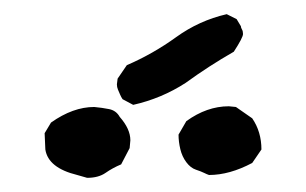

<svg xmlns="http://www.w3.org/2000/svg" viewBox="-20 -879 432 271"><path d="M168 -731 153 -739Q151 -742 149.5 -745.5Q148 -749 146.5 -752.5Q145 -756 145 -760L146 -768L159 -787Q196 -803 228.5 -826.5Q261 -850 300 -859L314 -852L320 -842Q320 -840 321.5 -837.5Q323 -835 323 -831Q323 -826 310 -806Q275 -786 242 -762Q208 -740 168 -731ZM275 -632Q272 -633 268 -635Q264 -637 256.5 -639.5Q249 -642 243 -650Q237 -658 234.5 -668.5Q232 -679 232 -689L243 -708Q272 -729 303 -729L313 -728L336 -712Q349 -693 349 -668L336 -649Q304 -632 275 -632ZM103 -628 89 -632Q48 -642 44 -668L43 -691L52 -706Q83 -728 113 -728Q124 -727 134 -725Q144 -723 149 -714Q164 -697 164 -681L163 -670L151 -647Q139 -642 129 -635Q119 -628 103 -628Z"/></svg>

Font: Yozai
Style: Regular
Weight: 400
Designer: LXGW / Y.OzVox
Foundry: LXGW / Y.OzVox
Version: Version 0.861;October 22, 2024